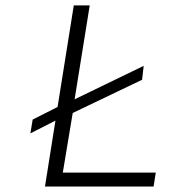

<svg xmlns="http://www.w3.org/2000/svg" viewBox="-20 -680 640 700"><path d="M144 0 182.1 -240.2 90.8 -193.8 99.1 -244.1 189.9 -290 249 -660.2H307.1L252 -317.9L503.9 -439.9L498 -389.2L245.1 -268.1L209 -50.8H547.9L540 0Z"/></svg>

Font: Office Code Pro D Light Italic
Style: Regular
Weight: 300
Italic angle: -9°
Designer: Nathan Rutzky & Paul D. Hunt
Foundry: Adobe Systems Incorporated
Version: Version 1.004;PS 001.004;hotconv 1.0.70;makeotf.lib2.5.58329